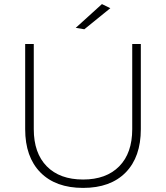

<svg xmlns="http://www.w3.org/2000/svg" viewBox="-20 -914 811 938"><path d="M386 -37Q499 -37 562.5 -101.5Q626 -166 626 -283V-699H668V-283Q668 -147 594 -71.5Q520 4 386 4Q252 4 177.5 -71.5Q103 -147 103 -283V-699H145V-283Q145 -166 208.5 -101.5Q272 -37 386 -37ZM478 -894 519 -874 392 -771 350 -778Z"/></svg>

Font: Montserrat arm2 ExtraLight
Style: Regular
Weight: 275
Designer: Julieta Ulanovsky
Foundry: Julieta Ulanovsky
Version: Version 6.000